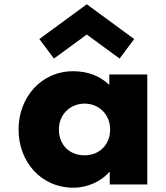

<svg xmlns="http://www.w3.org/2000/svg" viewBox="-20 -860 773 895"><path d="M254.5 -256C254.5 -327 307.5 -377 374.5 -377C440.5 -377 493.5 -327 493.5 -256C493.5 -186 443.5 -136 374.5 -136C302.5 -136 254.5 -186 254.5 -256ZM66.5 -256C66.5 -106 171.5 15 321.5 15C391.5 15 451.5 -16 489.5 -58H491.5V0H666.5V-513H489.5V-464C447.5 -505 390.5 -528 321.5 -528C171.5 -528 66.5 -406 66.5 -256ZM163.5 -678 231.5 -587 384.5 -699 537.5 -587 605.5 -678 384.5 -840Z"/></svg>

Font: Sztylet
Style: Bd
Weight: 700
Foundry: Cannot Into Space Fonts, PlusOne Fonts
Version: Version 0.12